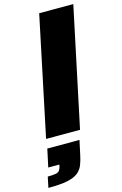

<svg xmlns="http://www.w3.org/2000/svg" viewBox="-203 -806 733 1158"><g transform="rotate(-15 164.0 -227.0)"><path d="M11 0 167 -743H380L223 0ZM-52 289 -38 222Q-5 222 12 218.5Q29 215 35.5 206Q42 197 46 182L48 170H-21L3 58H204L185 146Q178 181 167 208Q156 235 133 253Q110 271 66.5 280Q23 289 -52 289Z"/></g></svg>

Font: Saira Expanded ExtraBold
Style: Italic
Weight: 800
Width: 7
Italic angle: -12°
Designer: Hector Gatti with collaboration of the Omnibus-Type team
Foundry: Omnibus-Type
Version: Version 1.101